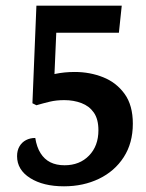

<svg xmlns="http://www.w3.org/2000/svg" viewBox="-20 -640 512 675"><path d="M108 -620H408L398 -525H128L181 -598L171 -368L111 -364Q140 -373 173 -380Q206 -387 243 -387Q296 -387 342.5 -368.5Q389 -350 418 -310Q447 -270 447 -205Q447 -137 415 -87.5Q383 -38 328 -11.5Q273 15 205 15Q132 15 86 -14Q40 -43 40 -91Q40 -111 48.5 -125.5Q57 -140 71.5 -147.5Q86 -155 104 -155Q109 -123 122.5 -101.5Q136 -80 157 -69.5Q178 -59 207 -59Q260 -59 293 -93Q326 -127 326 -182Q326 -221 310 -244Q294 -267 266.5 -277.5Q239 -288 206 -288Q178 -288 155 -282.5Q132 -277 108 -270L94 -277Z"/></svg>

Font: Karma Variable Light
Style: Regular
Weight: 300
Designer: Joana Correia
Foundry: Indian Type Foundry
Version: Version 3.000